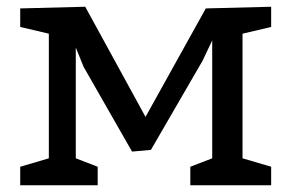

<svg xmlns="http://www.w3.org/2000/svg" viewBox="-20 -550 865 570"><path d="M700 -450V-80L785 -55V0H545V-55L610 -80V-430L581 -369L428 -105L372 -100L228 -352L205 -409V-80L270 -55V0H40V-55L125 -80V-450L40 -470V-525L233 -530L412 -203L591 -525L785 -530V-470Z"/></svg>

Font: Bitter
Style: Regular
Weight: 400
Designer: Sol Matas
Foundry: Sol Matas
Version: Version 1.300;PS 001.300;hotconv 1.0.70;makeotf.lib2.5.58329